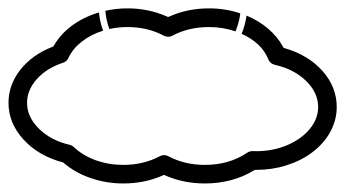

<svg xmlns="http://www.w3.org/2000/svg" viewBox="-20 -509 813 452"><path d="M715.1 -150.4Q688.5 -130.4 654.5 -119.8Q620.6 -109.1 583.5 -109.1H580.3L578.4 -108.2Q527.3 -77.1 462.2 -77.1Q411.9 -77.1 369.4 -95.9L366.2 -97.4L363 -95.9Q320.6 -77.1 270.3 -77.1Q230.2 -77.1 193.4 -89.8Q156.5 -102.5 129.9 -125.5L128.7 -126.7L127 -127Q70.1 -142.3 35 -180.9Q0 -219.5 0 -266.8Q0 -309.1 27.7 -344.5Q55.4 -379.9 103.3 -398.7L105.7 -399.7L107.2 -402.1Q122.6 -429 150 -449.1Q177.5 -469.2 212.9 -479.7Q215.1 -457.3 222.7 -436.8Q193.8 -427.7 172.5 -411Q151.1 -394.3 141.4 -373Q137.7 -364.5 128.4 -361.3Q89.8 -348.6 66.8 -322.9Q43.7 -297.1 43.7 -266.8Q43.7 -233.6 71.8 -205.9Q99.9 -178.2 144.3 -168Q150.4 -166.3 154.3 -162.4Q175.3 -142.6 205.6 -131.7Q235.8 -120.8 270.3 -120.8Q317.4 -120.8 356 -141.1Q366.2 -146.7 376.5 -141.1Q415 -120.8 462.2 -120.8Q519.5 -120.8 561.8 -149.4Q567.4 -153.3 575 -153.3Q577.9 -153.1 583.5 -153.1Q622.3 -153.1 655.9 -167.2Q689.5 -181.4 709.2 -205.4Q729 -229.5 729 -257.1Q729 -290.8 700.6 -318.5Q672.1 -346.2 627.2 -356.4Q615.7 -358.9 611.6 -369.6Q595.9 -408.2 548.8 -429.4Q557.1 -449.7 560.5 -472.2Q589.4 -460.2 611.3 -441.4Q633.3 -422.6 646 -399.2L647.5 -396.5L650.6 -395.5Q706.3 -379.2 739.5 -341.6Q772.7 -304 772.7 -257.1Q772.7 -226.6 757.8 -199Q742.9 -171.4 715.1 -150.4ZM471.9 -445.3Q423.8 -445.3 386 -425Q376 -419.9 365.5 -425Q327.9 -445.3 279.8 -445.3Q257.8 -445.3 237.5 -440.7Q229.7 -461.7 228 -483.6Q253.9 -489.3 279.8 -489.3Q329.6 -489.3 372.8 -470.2L375.7 -469L378.9 -470.2Q421.9 -489.3 471.9 -489.3Q510.5 -489.3 545.7 -477.5Q543.2 -456.3 534.4 -435.1Q505.1 -445.3 471.9 -445.3Z"/></svg>

Font: DSEG Weather
Style: Regular
Weight: 400
Version: Version 0.3